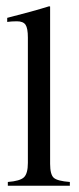

<svg xmlns="http://www.w3.org/2000/svg" viewBox="-20 -595 252 613"><path d="M3 -525V-538Q86 -559 137 -575L140 -574V-72Q140 -38 151.5 -27.5Q163 -17 203 -14V-2H5V-14Q44 -17 56.5 -29Q69 -41 69 -75V-475Q69 -505 61.5 -516Q54 -527 34 -527Q17 -527 3 -525Z"/></svg>

Font: Pomorsky Unicode
Style: Medium
Weight: 500
Version: 1.1